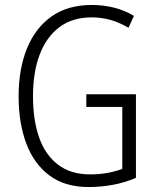

<svg xmlns="http://www.w3.org/2000/svg" viewBox="-20 -744 630 774"><path d="M328 -364H528V-27Q484 -8 435.5 1Q387 10 337 10Q242 10 179.5 -36.5Q117 -83 86 -165.5Q55 -248 55 -356Q55 -465 88.5 -548Q122 -631 187.5 -677.5Q253 -724 350 -724Q396 -724 438.5 -713.5Q481 -703 520 -680L498 -632Q461 -654 424 -664Q387 -674 350 -674Q272 -674 219.5 -634.5Q167 -595 140 -524Q113 -453 113 -356Q113 -261 137.5 -190.5Q162 -120 213.5 -80.5Q265 -41 343 -41Q381 -41 413.5 -47Q446 -53 473 -63V-313H328Z"/></svg>

Font: Noto Sans Telugu Condensed Light
Style: Regular
Weight: 300
Width: 3
Designer: Jelle Bosma - Monotype Design Team
Foundry: Monotype Imaging Inc.
Version: Version 2.005; ttfautohint (v1.8.4.7-5d5b)